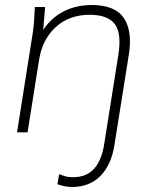

<svg xmlns="http://www.w3.org/2000/svg" viewBox="-20 -528 610 766"><path d="M48 0 110 -392Q114 -418 116 -445Q118 -472 119 -500H160L150 -380L136 -379Q166 -442 220.5 -475Q275 -508 346 -508Q439 -508 474 -456Q509 -404 494 -310L436 54Q423 132 379.5 175Q336 218 267 218Q251 218 235.5 214.5Q220 211 209 207L216 167Q227 171 239.5 175Q252 179 271 179Q325 179 355.5 145Q386 111 396 45L452 -308Q466 -395 438 -432Q410 -469 338 -469Q256 -469 202.5 -420Q149 -371 136 -290L90 0Z"/></svg>

Font: Mulish ExtraLight ExtraLight
Style: Italic
Weight: 250
Italic angle: -9°
Version: Version 3.603